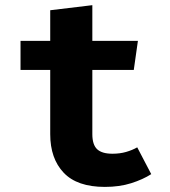

<svg xmlns="http://www.w3.org/2000/svg" viewBox="-20 -702 655 739"><path d="M562.1 -31.8Q530.3 -11.3 485.1 3.1Q440 17.4 383.6 17.4Q276.9 17.4 225.1 -37.2Q173.3 -91.8 173.3 -185.6V-432.8H59V-544.6H173.3V-662.6L335.4 -682.1V-544.6H510.8L494.9 -432.8H335.4V-185.6Q335.4 -145.1 353.8 -127.7Q372.3 -110.3 412.8 -110.3Q441.5 -110.3 465.4 -117.2Q489.2 -124.1 508.2 -134.9Z"/></svg>

Font: FiraCode Nerd Font
Style: Bold
Weight: 700
Designer: Carrois Corporate, Edenspiekermann AG, Nikita Prokopov
Foundry: Carrois Corporate, Edenspiekermann AG, Nikita Prokopov
Version: Version 6.002;Nerd Fonts 2.1.0